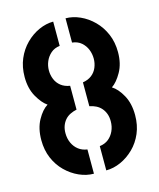

<svg xmlns="http://www.w3.org/2000/svg" viewBox="-107 -777 711 856"><g transform="rotate(-15 248.5 -349.0)"><path d="M277 2V-110Q301 -113 317.5 -126Q334 -139 343.5 -159.5Q353 -180 353 -205Q353 -224 347.5 -239Q342 -254 332 -265.5Q322 -277 308 -284Q294 -291 278 -294V-404Q303 -408 319.5 -421Q336 -434 344 -453.5Q352 -473 352 -494Q352 -516 344 -536Q336 -556 319.5 -570.5Q303 -585 277 -588V-700Q310 -700 343.5 -685Q377 -670 404.5 -642.5Q432 -615 448 -577.5Q464 -540 464 -494Q464 -441 442.5 -403Q421 -365 397 -349Q423 -333 444 -295Q465 -257 465 -203Q465 -157 449 -119.5Q433 -82 405.5 -55Q378 -28 344.5 -13Q311 2 277 2ZM220 2Q186 2 152.5 -13Q119 -28 91.5 -55Q64 -82 48 -119.5Q32 -157 32 -203Q32 -257 53 -295Q74 -333 100 -349Q76 -365 54.5 -403Q33 -441 33 -494Q33 -540 49 -577.5Q65 -615 92.5 -642.5Q120 -670 153.5 -685Q187 -700 220 -700V-588Q195 -585 178.5 -570.5Q162 -556 153.5 -536Q145 -516 145 -494Q145 -473 153 -453.5Q161 -434 177.5 -421Q194 -408 219 -404V-294Q204 -291 189.5 -284Q175 -277 165 -265.5Q155 -254 149.5 -239Q144 -224 144 -205Q144 -180 153.5 -159.5Q163 -139 180 -126Q197 -113 220 -110Z"/></g></svg>

Font: Stick No Bills ExtraLight
Style: Bold
Weight: 700
Version: Version 2.000